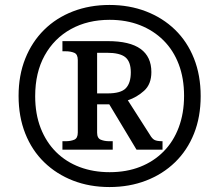

<svg xmlns="http://www.w3.org/2000/svg" viewBox="-20 -745 885 775"><path d="M422 10Q342 10 275 -16Q208 -42 158.5 -90Q109 -138 82 -206Q55 -274 55 -358Q55 -441 82 -508.5Q109 -576 158 -624.5Q207 -673 274.5 -699Q342 -725 422 -725Q502 -725 569.5 -699Q637 -673 686.5 -625Q736 -577 763 -509Q790 -441 790 -357Q790 -273 763 -205.5Q736 -138 686.5 -90Q637 -42 569.5 -16Q502 10 422 10ZM422.5 -50Q491 -50 545.8 -71.7Q600.7 -93.3 640.5 -133.7Q680.3 -174 701.6 -231.1Q723 -288.2 723 -358.1Q723 -429 701.5 -485.5Q680 -542 640 -581.9Q600.1 -621.7 545 -643.4Q489.9 -665 422.7 -665Q334 -665 266.2 -627.5Q198.5 -590.1 160.2 -521Q122 -452 122 -356.7Q122 -284.9 144.2 -227.9Q166.5 -170.9 206.6 -131.1Q246.8 -91.3 301.9 -70.6Q357 -50 422.5 -50ZM232 -141V-175H245Q265 -175 279.5 -181Q294 -187 294 -210V-503Q294 -526 279.5 -532Q265 -538 245 -538H232V-579H415Q504 -579 547.5 -547.5Q591 -516 591 -454Q591 -405 561.5 -378.5Q532 -352 496 -340.2L585 -201Q594 -185 604 -180Q614 -175 636 -175V-141H531L421 -324H372V-209.5Q372 -187 387 -181Q402 -175 421 -175H435V-141ZM414.4 -368Q468 -368 488 -389Q508 -410 508 -453Q508 -496 486 -514Q464 -532 411 -532H372V-368Z"/></svg>

Font: Noto Serif Kannada
Style: Regular
Weight: 400
Designer: Universal Thirst, Indian Type Foundry and the Monotype Design Team
Foundry: Monotype Imaging Inc.
Version: Version 2.003